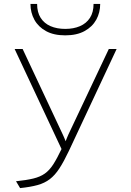

<svg xmlns="http://www.w3.org/2000/svg" viewBox="-20 -951 671 983"><path d="M83 12 62 -23Q115.5 -28.5 150.5 -37Q185.5 -45.5 209.2 -62.2Q233 -79 252.5 -109.2Q272 -139.5 295 -188L55 -700H96L302 -261Q305 -254.5 308.8 -245.8Q312.5 -237 316 -228Q320 -238 323.2 -246Q326.5 -254 330 -262L537 -700H577L333 -179Q307 -124 284.2 -89Q261.5 -54 235 -33.8Q208.5 -13.5 172.2 -3.5Q136 6.5 83 12ZM314 -770Q255 -770 215.5 -791.8Q176 -813.5 156 -850Q136 -886.5 136 -931H170Q170 -888 188.2 -859.5Q206.5 -831 239 -817Q271.5 -803 314 -803Q356.5 -803 389.2 -817Q422 -831 440.5 -859.5Q459 -888 459 -931H493Q493 -886.5 472.8 -850Q452.5 -813.5 412.8 -791.8Q373 -770 314 -770Z"/></svg>

Font: Overpass Thin
Style: Regular
Weight: 250
Designer: Delve Withrington, Dave Bailey, Thomas Jockin
Foundry: Delve Fonts LLC
Version: Version 4.000